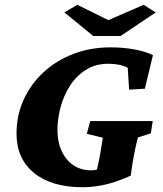

<svg xmlns="http://www.w3.org/2000/svg" viewBox="-20 -782 690 811"><path d="M328.1 8.8Q198.2 8.8 124 -51.3Q49.8 -111.3 49.8 -217.8Q49.8 -294.9 80.1 -361.3Q110.4 -427.7 164.6 -477.5Q218.8 -527.3 291 -554.7Q363.3 -582 447.3 -582Q500 -582 547.9 -573.2Q595.7 -564.5 626 -548.8L591.8 -407.2L525.4 -403.3L519.5 -496.1Q501 -504.9 481 -508.8Q460.9 -512.7 437.5 -512.7Q382.8 -512.7 341.8 -486.3Q300.8 -460 274.4 -418Q248 -376 235.4 -327.6Q222.7 -279.3 222.7 -233.4Q222.7 -157.2 261.7 -109.9Q300.8 -62.5 365.2 -62.5Q373 -62.5 381.8 -64Q390.6 -65.4 400.4 -67.9Q410.2 -70.3 418.9 -74.2L379.9 -20.5L400.4 -116.2Q402.3 -127.9 405.3 -144.5Q408.2 -161.1 410.6 -176.3Q413.1 -191.4 414.1 -200.2L346.7 -216.8L361.3 -270.5H625L617.2 -218.8L562.5 -201.2Q559.6 -190.4 554.7 -169.4Q549.8 -148.4 545.9 -127Q543 -111.3 539.1 -88.4Q535.2 -65.4 532.2 -40Q498 -24.4 463.9 -13.2Q429.7 -2 395 3.4Q360.4 8.8 328.1 8.8ZM252 -729.5 306.6 -761.7 468.8 -681.6H402.3L586.9 -761.7L637.7 -729.5L489.3 -629.9H374Z"/></svg>

Font: Crimson Pro ExtraBold
Style: Italic
Weight: 800
Italic angle: -12°
Designer: Jacques Le Bailly
Foundry: Baron von Fonthausen
Version: Version 1.003